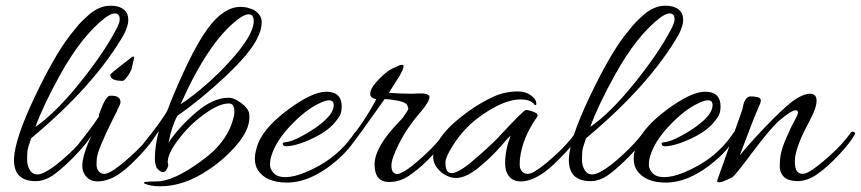

<svg xmlns="http://www.w3.org/2000/svg" viewBox="-20 -612 3013 672"><path d="M387 -510Q399 -532 399 -544Q399 -565 382 -565Q368 -565 347 -549Q267 -487 192 -353Q132 -245 104 -168Q173 -215 258.5 -321Q344 -427 387 -510ZM89 -128Q77 -94 76 -82.5Q75 -71 75 -51.5Q75 -32 85 -16Q102 11 142 -12Q172 -28 218 -70.5Q264 -113 289 -148Q291 -151 295 -151Q304 -151 300 -138Q285 -111 244.5 -69Q204 -27 171 -2.5Q138 22 105 22Q29 22 29 -52Q29 -55 29 -58Q33 -128 100 -269.5Q167 -411 221 -483L252 -522Q263 -535 284 -554Q324 -592 366.5 -592Q409 -592 424 -566Q429 -557 429 -540Q429 -523 414 -492Q311 -313 89 -128Z M371 -277Q396 -277 401 -261Q403 -252 398.5 -243.5Q394 -235 392 -230Q390 -225 389 -222Q384 -212 379 -203Q322 -89 319 -58Q318 -49 318 -35Q318 -21 326 -12Q340 4 366 -10Q392 -24 438.5 -66Q485 -108 514 -148Q518 -153 523 -150.5Q528 -148 528 -145.5Q528 -143 526 -140Q511 -113 472 -71Q408 -2 365 14Q340 23 323 23Q283 23 270 -15Q268 -22 268 -32Q268 -67 300 -138Q295 -127 261 -88Q252 -78 247 -88Q246 -90 246 -93.5Q246 -97 250 -102Q299 -163 327 -205Q325 -210 329 -218Q349 -274 364 -277Q367 -277 371 -277ZM450 -410 442 -378Q442 -369 429 -349Q416 -329 409 -329Q366 -329 366 -350Q366 -354 409 -387L426 -400Q442 -414 446 -414Q450 -414 450 -410Z M781 -270Q799 -270 824 -251.5Q849 -233 852 -215Q853 -208 853 -202Q853 -157 809 -105.5Q765 -54 710 -18Q625 40 541 40Q507 40 487 31Q471 23 527 23Q588 23 685 -49Q779 -115 799 -207Q802 -221 798.5 -235.5Q795 -250 781 -250Q736 -250 663 -187Q632 -161 599.5 -117Q567 -73 567 -45Q567 -41 568.5 -36.5Q570 -32 565 -22Q552 4 528 -25Q522 -40 522 -56Q522 -102 536 -153Q532 -149 518.5 -128.5Q505 -108 487 -88Q478 -78 473 -88Q472 -90 472 -93.5Q472 -97 476 -102Q554 -199 567 -228Q585 -278 622 -358.5Q659 -439 690 -487Q754 -588 822 -588Q834 -588 847 -585L867 -578Q896 -561 896 -534.5Q896 -508 880 -477Q854 -424 768 -343.5Q682 -263 601 -207Q581 -171 570 -113Q607 -168 666.5 -219Q726 -270 781 -270ZM749 -360Q868 -480 868 -538Q868 -562 850 -562Q836 -562 812 -544Q709 -465 612 -247Q680 -292 749 -360Z M1122 -291Q1176 -291 1176 -239Q1176 -212 1161 -195Q1136 -158 1080 -130.5Q1024 -103 985 -100Q971 -99 970 -108Q969 -112 972.5 -113Q976 -114 978 -114Q1001 -116 1037 -136Q1104 -172 1135 -210Q1148 -228 1148 -244.5Q1148 -261 1132 -261Q1119 -261 1097 -250Q1050 -228 998 -173.5Q946 -119 930 -67Q925 -51 925 -35.5Q925 -20 938 -6Q951 8 978 8Q1008 8 1047 -8Q1160 -54 1221 -147Q1227 -155 1232 -150Q1236 -148 1236 -145Q1236 -142 1233 -138Q1203 -88 1157 -49Q1068 27 984 27Q912 27 883 -16Q872 -33 872 -57Q872 -81 885 -114Q910 -171 992 -231Q1074 -291 1122 -291Z M1342 25Q1291 25 1291 -36.5Q1291 -98 1379 -188Q1386 -195 1389 -199L1396 -209Q1410 -228 1409 -233L1406 -242Q1402 -254 1373 -259.5Q1344 -265 1326 -265Q1236 -138 1222 -120Q1208 -102 1203 -105Q1198 -108 1198 -112Q1198 -116 1204 -124Q1258 -190 1297 -265Q1285 -267 1279 -273.5Q1273 -280 1278 -295.5Q1283 -311 1308.5 -337Q1334 -363 1353 -372Q1372 -381 1377 -383Q1382 -385 1388 -385Q1400 -385 1380 -349L1341 -287Q1386 -284 1418 -284L1453 -285Q1470 -285 1478 -280.5Q1486 -276 1482 -265Q1475 -246 1447 -214Q1387 -144 1357 -65Q1350 -46 1350 -32Q1350 -3 1371 -3Q1378 -3 1397.5 -14Q1417 -25 1463 -66.5Q1509 -108 1537 -148Q1541 -153 1546.5 -150.5Q1552 -148 1552 -145.5Q1552 -143 1550 -140Q1535 -113 1496 -71Q1457 -29 1420 -3Q1384 25 1342 25Z M1575 11Q1559 11 1540.5 1.5Q1522 -8 1509 -25.5Q1496 -43 1496 -63Q1496 -83 1505 -101Q1525 -143 1569.5 -182.5Q1614 -222 1662 -250Q1710 -278 1738 -285Q1766 -292 1792.5 -292Q1819 -292 1838 -278.5Q1857 -265 1857 -250Q1857 -245 1856 -244Q1855 -243 1851 -245Q1839 -264 1801.5 -264Q1764 -264 1716.5 -239.5Q1669 -215 1627 -178Q1592 -145 1565.5 -103.5Q1539 -62 1539 -43Q1539 -6 1560 -6Q1581 -6 1624 -40Q1695 -100 1721 -128Q1813 -227 1820 -227Q1832 -227 1849 -220Q1866 -213 1860 -203Q1809 -131 1800 -58Q1799 -49 1799 -35Q1799 -21 1807 -12Q1822 4 1848 -10Q1874 -24 1920.5 -66Q1967 -108 1995 -148Q1999 -153 2004 -150.5Q2009 -148 2009 -146Q2009 -131 1961.5 -80.5Q1914 -30 1889 -12Q1842 23 1802 23Q1764 23 1751 -15Q1748 -27 1748 -42Q1748 -87 1767 -137Q1763 -135 1730 -97Q1697 -59 1653.5 -24Q1610 11 1575 11Z M2329 -510Q2341 -532 2341 -544Q2341 -565 2324 -565Q2310 -565 2289 -549Q2209 -487 2134 -353Q2074 -245 2046 -168Q2115 -215 2200.5 -321Q2286 -427 2329 -510ZM2031 -128Q2019 -94 2018 -82.5Q2017 -71 2017 -51.5Q2017 -32 2027 -16Q2044 11 2084 -12Q2114 -28 2160 -70.5Q2206 -113 2231 -148Q2233 -151 2237 -151Q2246 -151 2242 -138Q2227 -111 2186.5 -69Q2146 -27 2113 -2.5Q2080 22 2047 22Q1971 22 1971 -52Q1971 -55 1971 -58Q1975 -128 2042 -269.5Q2109 -411 2163 -483L2194 -522Q2205 -535 2226 -554Q2266 -592 2308.5 -592Q2351 -592 2366 -566Q2371 -557 2371 -540Q2371 -523 2356 -492Q2253 -313 2031 -128Z M2448 -291Q2502 -291 2502 -239Q2502 -212 2487 -195Q2462 -158 2406 -130.5Q2350 -103 2311 -100Q2297 -99 2296 -108Q2295 -112 2298.5 -113Q2302 -114 2304 -114Q2327 -116 2363 -136Q2430 -172 2461 -210Q2474 -228 2474 -244.5Q2474 -261 2458 -261Q2445 -261 2423 -250Q2376 -228 2324 -173.5Q2272 -119 2256 -67Q2251 -51 2251 -35.5Q2251 -20 2264 -6Q2277 8 2304 8Q2334 8 2373 -8Q2486 -54 2547 -147Q2553 -155 2558 -150Q2562 -148 2562 -145Q2562 -142 2559 -138Q2529 -88 2483 -49Q2394 27 2310 27Q2238 27 2209 -16Q2198 -33 2198 -57Q2198 -81 2211 -114Q2236 -171 2318 -231Q2400 -291 2448 -291Z M2815 -284Q2838 -284 2838 -259.5Q2838 -235 2815 -192Q2792 -149 2781 -122Q2762 -76 2762 -48.5Q2762 -21 2770 -12Q2785 4 2811 -10.5Q2837 -25 2883.5 -66.5Q2930 -108 2958 -148Q2962 -153 2967.5 -150.5Q2973 -148 2973 -145.5Q2973 -143 2971 -140Q2956 -113 2917 -71Q2878 -29 2842 -3.5Q2806 22 2771 22Q2737 21 2723 6.5Q2709 -8 2709 -30Q2709 -52 2713 -72.5Q2717 -93 2728 -120Q2746 -163 2759.5 -187Q2773 -211 2773 -218.5Q2773 -226 2765 -226Q2749 -226 2704 -187Q2673 -158 2612.5 -77.5Q2552 3 2544 8Q2508 26 2499 26Q2490 26 2490 23Q2490 20 2492 14.5Q2494 9 2511.5 -40Q2529 -89 2549.5 -147.5Q2570 -206 2574.5 -218Q2579 -230 2580.5 -238.5Q2582 -247 2584 -253Q2586 -259 2591.5 -266.5Q2597 -274 2606 -274.5Q2615 -275 2629 -272.5Q2643 -270 2643 -260Q2643 -253 2632 -229.5Q2621 -206 2569 -68Q2605 -112 2660 -169.5Q2715 -227 2753 -257Q2791 -284 2815 -284Z"/></svg>

Font: Allura
Style: Regular
Weight: 400
Designer: Robert E. Leuschke
Foundry: Robert E. Leuschke
Version: Version 1.004